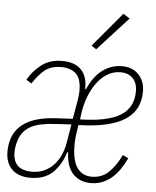

<svg xmlns="http://www.w3.org/2000/svg" viewBox="-54 -811 709 870"><g transform="rotate(5 300.0 -376.5)"><path d="M116 12Q62 12 32.5 -17Q3 -46 3 -97Q3 -257 211 -267L285 -271L300 -358Q304 -381 304 -400Q304 -456 279.5 -478Q255 -500 213 -500Q166 -500 137.5 -476.5Q109 -453 84 -414L60 -429Q83 -470 121 -499Q159 -528 215 -528Q273 -528 302 -497Q331 -466 329 -410H333Q359 -470 399 -499Q439 -528 487 -528Q535 -528 563 -498Q591 -468 591 -422Q591 -381 575.5 -349Q560 -317 526.5 -294.5Q493 -272 440.5 -259.5Q388 -247 313 -245L311 -231Q303 -185 303 -154Q303 -82 327 -49.5Q351 -17 393 -17Q438 -17 469.5 -46.5Q501 -76 525 -127L551 -115Q539 -89 523.5 -66Q508 -43 488.5 -25.5Q469 -8 445 2Q421 12 391 12Q341 12 310.5 -20Q280 -52 277 -118H273Q256 -61 218.5 -24.5Q181 12 116 12ZM121 -16Q152 -16 177 -27.5Q202 -39 220.5 -59Q239 -79 250.5 -105Q262 -131 267 -161L281 -245L212 -241Q174 -239 144.5 -233Q115 -227 93.5 -214.5Q72 -202 58.5 -182Q45 -162 39 -132Q36 -117 35.5 -109Q35 -101 35 -96Q35 -58 56 -37Q77 -16 121 -16ZM482 -500Q453 -500 426.5 -485.5Q400 -471 378.5 -443.5Q357 -416 341.5 -376.5Q326 -337 320 -288L318 -271Q443 -274 501 -309.5Q559 -345 559 -420Q559 -458 538.5 -479Q518 -500 482 -500ZM363 -594 341 -609 472 -765 502 -746Z"/></g></svg>

Font: IBM Plex Mono ExtraLight
Style: Italic
Weight: 200
Italic angle: -9°
Monospace: yes
Designer: Mike Abbink, Paul van der Laan, Pieter van Rosmalen
Foundry: Bold Monday
Version: Version 2.3